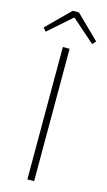

<svg xmlns="http://www.w3.org/2000/svg" viewBox="-154 -971 567 1017"><g transform="rotate(15 129.0 -462.5)"><path d="M110 -726H147V0H110ZM-15 -800 111 -925H145L273 -800L256 -781L131 -891H126L1 -781Z"/></g></svg>

Font: Merged Yaku Han JP Thin
Style: Regular
Weight: 250
Designer: Ryoko NISHIZUKA 西塚涼子 (kana, bopomofo & ideographs); Paul D. Hunt (Latin, Greek & Cyrillic); Sandoll Communications 산돌커뮤니
Foundry: Adobe
Version: Version 2.004